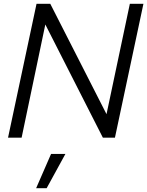

<svg xmlns="http://www.w3.org/2000/svg" viewBox="-20 -720 770 1004"><path d="M22 0 171 -700H243L537 -123L659 -700H730L581 0H518L217 -592L93 0ZM169 264 247 85H322L224 264Z"/></svg>

Font: Red Hat Display VF
Style: Italic
Weight: 300
Italic angle: -12°
Designer: Pentagram, MCKL
Foundry: Pentagram, MCKL
Version: Version 1.010